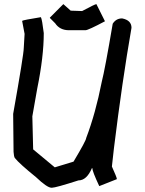

<svg xmlns="http://www.w3.org/2000/svg" viewBox="-20 -925 692 919"><path d="M175.8 -842.8Q181.6 -831.5 189.5 -766.6Q189.5 -654.3 158.2 -501L134.8 -368.2L138.7 -210L242.2 -124L332 -151.4Q392.6 -252.9 392.6 -264.6Q437.5 -382.8 466.8 -532.2Q482.4 -592.8 519.5 -811.5Q535.6 -836.9 564.5 -836.9Q609.4 -828.1 609.4 -792Q564.5 -534.2 525.4 -215.8L515.6 -127.9Q539.1 -75.7 539.1 -69.3V-67.4L455.1 -34.2Q421.9 -105 421.9 -120.1H419.9Q395 -61.5 355.5 -61.5Q246.1 -26.4 228.5 -26.4H226.6Q205.6 -26.4 152.3 -77.1Q73.2 -141.1 50.8 -168.9Q46.4 -176.3 44.9 -198.2L43 -379.9Q93.8 -665.5 93.8 -696.3L97.7 -762.7L85.9 -825.2Q90.3 -829.1 175.8 -842.8ZM283.2 -905.3 318.4 -874 373 -872.1Q435.1 -905.3 441.4 -905.3L482.4 -823.2Q401.9 -780.3 388.7 -780.3H310.5Q266.1 -780.3 244.1 -813.5L218.8 -838.9V-840.8Z"/></svg>

Font: ww_drahtTSB
Style: Regular
Weight: 400
Designer: Dr. Wolfgang Wiebecke
Version: Version 1.06 May 21, 2010, initial release